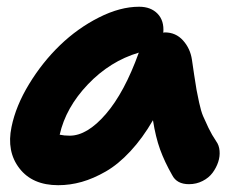

<svg xmlns="http://www.w3.org/2000/svg" viewBox="-20 -540 721 570"><path d="M152.8 9.8Q76.2 9.8 37.6 -40.3Q-1 -90.3 14.2 -163.1Q26.9 -225.6 66.4 -290.5Q106 -355.5 158.2 -405.8Q210.4 -456.1 273.4 -488Q336.4 -520 393.1 -520Q427.7 -520 447.8 -499.3Q467.8 -478.5 464.8 -442.9L469.2 -443.8Q502 -443.8 523.4 -419.9Q544.9 -396 549.8 -362.8Q551.3 -352.1 556.4 -317.9Q561.5 -283.7 563.5 -273.2Q565.4 -262.7 571 -236.3Q576.7 -210 582.8 -195.6Q588.9 -181.2 598.9 -160.4Q608.9 -139.6 622.1 -120.1Q630.4 -108.9 631.8 -92.3Q633.3 -75.7 627.7 -58.8Q622.1 -42 611.1 -27.1Q600.1 -12.2 581.5 -2.7Q563 6.8 541 6.8Q504.9 6.8 491.2 -20Q468.8 -59.1 455.3 -96.2Q441.9 -133.3 434.1 -183.1Q403.3 -129.9 367.2 -91.1Q331.1 -52.2 294.2 -31Q257.3 -9.8 222.7 0Q188 9.8 152.8 9.8ZM187 -137.2Q238.8 -137.2 294.2 -201.4Q349.6 -265.6 392.1 -383.8Q306.6 -358.4 241 -289.6Q175.3 -220.7 157.2 -140.1Q170.4 -137.2 187 -137.2Z"/></svg>

Font: Shantell Sans Normal
Style: Bold Italic
Weight: 700
Italic angle: -11.31°
Designer: Stephen Nixon, Anya Danilova, Shantell Martin
Foundry: Arrow Type
Version: Version 1.006;[559af2be0]